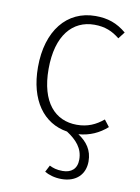

<svg xmlns="http://www.w3.org/2000/svg" viewBox="-85 -590 637 873"><g transform="rotate(10 233.0 -153.5)"><path d="M301 11C353 7 396 -13 432 -45L408 -76C373 -47 336 -30 286 -30C186 -30 116 -104 116 -258C116 -414 187 -492 287 -492C336 -492 371 -477 404 -450L428 -481C385 -517 342 -532 285 -532C153 -532 67 -426 67 -258C67 -105 138 -9 248 8C294 38 325 72 325 124C325 167 299 188 259 188C231 188 214 182 198 174L182 205C200 216 228 225 260 225C329 225 368 184 368 125C368 73 342 38 301 11Z"/></g></svg>

Font: Fira Sans ExtraLight
Style: Regular
Weight: 200
Designer: bBox Type GmbH & Carrois Corporate GbR & Edenspiekermann AG
Foundry: bBox Type GmbH & Carrois Corporate GbR & Edenspiekermann AG
Version: Version 4.300;PS 004.300;hotconv 1.0.88;makeotf.lib2.5.64775